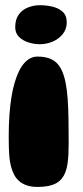

<svg xmlns="http://www.w3.org/2000/svg" viewBox="-20 -483 318 738"><path d="M123.5 -265.5Q147.5 -265.5 165.8 -259.8Q184 -254 197 -241.8Q210 -229.5 218.5 -210.2Q227 -191 232.2 -164.8Q237.5 -138.5 240 -104.2Q242.5 -70 243.2 -27.5Q244 15 244 66.5Q244 89.5 243 109.5Q242 129.5 239.5 146.5Q237 163.5 231.8 177.8Q226.5 192 218 202.8Q209.5 213.5 196.8 220.8Q184 228 166.2 231.8Q148.5 235.5 125 235.5Q101 235.5 83.8 229.8Q66.5 224 54.2 213.5Q42 203 34.5 188.8Q27 174.5 22.5 157.5Q18 140.5 16.2 121.2Q14.5 102 14 82Q13.5 62 13.5 42Q13.5 -2.5 16.2 -40.5Q19 -78.5 24 -109.8Q29 -141 36.5 -166Q44 -191 53.2 -209.8Q62.5 -228.5 73.5 -240.8Q84.5 -253 97 -259.2Q109.5 -265.5 123.5 -265.5ZM133.5 -463Q156.5 -463 180.2 -457.8Q204 -452.5 220.2 -438.5Q236.5 -424.5 236.5 -397Q236.5 -371 221.2 -352Q206 -333 182.2 -323Q158.5 -313 132.5 -313Q112 -313 90 -319.8Q68 -326.5 53.2 -341Q38.5 -355.5 38.5 -378.5Q38.5 -408.5 52.2 -427.2Q66 -446 88 -454.5Q110 -463 133.5 -463Z"/></svg>

Font: Gluten Thin Black
Style: Regular
Weight: 900
Version: Version 1.300